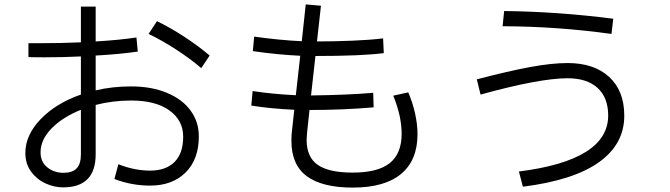

<svg xmlns="http://www.w3.org/2000/svg" viewBox="-20 -831 3040 871"><path d="M882 -213Q882 -108 822 -48.5Q762 11 661 11Q577 11 499 -19L517 -86Q590 -57 661 -57Q732 -57 771.5 -96Q811 -135 811 -211Q811 -285 748.5 -330Q686 -375 575 -375Q491 -375 414 -355V-131Q414 19 266 19Q226 19 186.5 1Q147 -17 121 -52.5Q95 -88 95 -137Q95 -218 164 -290Q233 -362 347 -402V-575Q268 -571 180 -571Q130 -571 109 -572V-635H158Q258 -635 347 -639V-801H414V-643Q519 -649 599 -661L605 -597Q523 -585 414 -579V-421Q489 -439 575 -439Q667 -439 737 -410Q807 -381 844.5 -329.5Q882 -278 882 -213ZM692 -735Q754 -705 818 -663Q882 -621 931 -579L893 -522Q844 -564 779.5 -606Q715 -648 654 -677ZM347 -333Q263 -299 213.5 -248Q164 -197 164 -140Q164 -96 195 -71.5Q226 -47 268 -47Q308 -47 327.5 -67Q347 -87 347 -130Z M1832 -412Q1852 -366 1863 -316Q1874 -266 1874 -222Q1874 -104 1799.5 -42Q1725 20 1580 20Q1442 20 1372 -31.5Q1302 -83 1302 -192Q1302 -219 1304 -233L1315 -333Q1207 -338 1120 -352L1126 -418Q1217 -404 1322 -399L1342 -578Q1238 -583 1127 -599L1133 -665Q1245 -649 1349 -644L1367 -811L1436 -805L1418 -643Q1497 -643 1580.5 -646.5Q1664 -650 1718 -657L1721 -590Q1622 -577 1411 -577L1391 -398Q1556 -400 1673 -410L1675 -344Q1535 -332 1384 -332L1373 -229Q1371 -207 1371 -197Q1371 -118 1421.5 -83Q1472 -48 1580 -48Q1694 -48 1748 -91Q1802 -134 1802 -224Q1802 -304 1764 -397Z M2754 -677Q2510 -711 2260 -712L2267 -781Q2514 -778 2762 -746ZM2143 -471Q2284 -508 2383 -526.5Q2482 -545 2555 -545Q2675 -545 2743.5 -482Q2812 -419 2812 -306Q2812 -177 2697 -95Q2582 -13 2352 16L2334 -53Q2739 -104 2739 -307Q2739 -388 2691 -432Q2643 -476 2555 -476Q2428 -476 2160 -402Z"/></svg>

Font: PlemolJP35 Console
Style: Regular
Weight: 400
Version: v2.0.3; ttfautohint (v1.8.4.7-5d5b-dirty) -l 6 -r 45 -G 200 